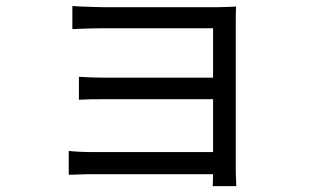

<svg xmlns="http://www.w3.org/2000/svg" viewBox="-20 -569 1040 645"><path d="M210.9 -62Q223.1 -60.5 245.4 -59.3Q267.6 -58.1 293 -58.1H695.8V-235.8H335Q308.6 -235.8 284.2 -235.4Q259.8 -234.9 245.1 -233.9V-311Q259.3 -310.1 283.9 -309.1Q308.6 -308.1 334 -308.1H695.8V-474.1Q686 -474.1 650.4 -474.1Q614.7 -474.1 566.7 -474.1Q518.6 -474.1 469.2 -474.1Q419.9 -474.1 380.6 -474.1Q341.3 -474.1 325.2 -474.1Q312 -474.1 291.3 -473.6Q270.5 -473.1 251.2 -472.4Q231.9 -471.7 223.1 -471.2V-548.8Q232.4 -547.9 251.7 -547.1Q271 -546.4 291.5 -545.7Q312 -544.9 325.2 -544.9Q341.8 -544.9 378.4 -544.9Q415 -544.9 461.7 -544.9Q508.3 -544.9 556.6 -544.9Q605 -544.9 646.2 -544.9Q687.5 -544.9 711.9 -544.9Q728.5 -544.9 745.8 -545.7Q763.2 -546.4 772.9 -546.9Q772.5 -538.6 772.2 -524.4Q772 -510.3 772 -496.1Q772 -486.8 772 -453.1Q772 -419.4 772 -370.1Q772 -320.8 772 -265.4Q772 -210 772 -156.7Q772 -103.5 772 -61.3Q772 -19 772 2Q772 14.2 772.7 29.8Q773.4 45.4 773.9 56.2H694.8L695.8 16.1H293.9Q270 16.1 246.6 17.1Q223.1 18.1 210.9 18.1Z"/></svg>

Font: Source Han Sans CN
Style: Regular
Weight: 400
Designer: Ryoko NISHIZUKA  (kana, bopomofo & ideographs); Paul D. Hunt (Latin, Greek & Cyrillic); Sandoll Communications , Soo-you
Foundry: Adobe
Version: Version 2.004;hotconv 1.0.118;makeotfexe 2.5.65603